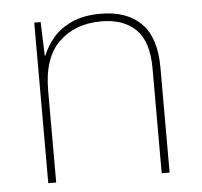

<svg xmlns="http://www.w3.org/2000/svg" viewBox="-44 -584 661 629"><g transform="rotate(-5 286.5 -269.0)"><path d="M309 -538Q395 -538 442 -491Q489 -444 489 -346V0H463V-345Q463 -433 422.5 -473Q382 -513 309 -513Q223 -513 169.5 -461.5Q116 -410 116 -302V0H90V-528H111L115 -417H117Q129 -448 152.5 -475.5Q176 -503 214.5 -520.5Q253 -538 309 -538Z"/></g></svg>

Font: Noto Sans Hebrew Thin
Style: Regular
Weight: 250
Designer: Monotype Design Team
Foundry: Monotype Imaging Inc.
Version: Version 2.003